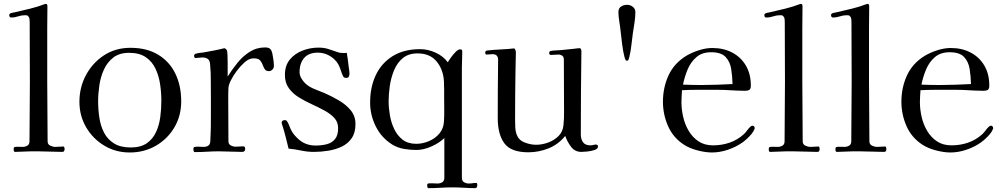

<svg xmlns="http://www.w3.org/2000/svg" viewBox="-20 -787 5194 996"><path d="M315 -13Q315 -8 312.5 -3.5Q310 1 304 1Q273 1 241 -0.5Q209 -2 177 -2H142Q121 -2 100 -0.5Q79 1 58 1Q54 1 52.5 -2.5Q51 -6 51 -9Q51 -12 51 -15Q51 -18 52 -21Q54 -25 63.5 -25.5Q73 -26 83.5 -25.5Q94 -25 97 -25Q111 -25 122 -31.5Q133 -38 133 -54Q133 -131 134 -207.5Q135 -284 135 -360Q135 -438 134.5 -516.5Q134 -595 134 -673Q134 -680 133 -688.5Q132 -697 127 -702Q123 -707 119 -707.5Q115 -708 109 -708Q91 -708 73.5 -702Q56 -696 39 -696Q28 -696 28 -709Q28 -717 40.5 -720Q53 -723 60 -724Q95 -732 136 -742Q177 -752 210 -765Q212 -765 214 -766Q216 -767 217 -767Q223 -767 224.5 -763Q226 -759 226 -754Q226 -726 225.5 -698.5Q225 -671 225 -643V-363Q225 -286 226 -208.5Q227 -131 227 -54Q227 -38 240.5 -31.5Q254 -25 267 -25Q278 -25 288 -26Q298 -27 308 -27Q313 -27 314 -21.5Q315 -16 315 -13Z M817 -264Q817 -307 810.5 -350.5Q804 -394 786.5 -431Q769 -468 736 -490.5Q703 -513 650 -513Q600 -513 568.5 -489Q537 -465 519.5 -427Q502 -389 495.5 -345Q489 -301 489 -262Q489 -219 495.5 -176Q502 -133 520 -98.5Q538 -64 571.5 -43Q605 -22 658 -22Q710 -22 741.5 -44Q773 -66 789.5 -102Q806 -138 811.5 -180.5Q817 -223 817 -264ZM920 -261Q920 -186 884.5 -126Q849 -66 788.5 -31Q728 4 653 4Q580 4 521 -31.5Q462 -67 427 -126.5Q392 -186 392 -259Q392 -334 426 -397.5Q460 -461 519.5 -500Q579 -539 657 -539Q741 -539 800 -503.5Q859 -468 889.5 -405.5Q920 -343 920 -261Z M1401 -445Q1401 -435 1393.5 -426.5Q1386 -418 1375 -418Q1360 -418 1353.5 -428Q1347 -438 1342.5 -451Q1338 -464 1329 -474Q1320 -484 1299 -484Q1295 -484 1291.5 -484Q1288 -484 1284 -483Q1267 -480 1247 -462Q1227 -444 1208.5 -419.5Q1190 -395 1178 -371Q1166 -347 1165 -331Q1164 -315 1164 -299.5Q1164 -284 1164 -269Q1164 -215 1164.5 -161Q1165 -107 1165 -54Q1165 -39 1177.5 -32.5Q1190 -26 1203 -26Q1213 -26 1223 -27Q1233 -28 1243 -28Q1248 -28 1250 -23.5Q1252 -19 1252 -15Q1252 1 1236 1Q1206 1 1176 -0.5Q1146 -2 1116 -2Q1085 -2 1053.5 0Q1022 2 990 2Q986 2 984.5 -4Q983 -10 983 -14Q983 -24 991 -25Q1002 -27 1014 -26Q1026 -25 1036 -25Q1051 -25 1060.5 -31.5Q1070 -38 1071 -54Q1073 -86 1073.5 -119Q1074 -152 1074 -185V-282Q1073 -325 1073.5 -367.5Q1074 -410 1070 -452Q1069 -472 1059 -480.5Q1049 -489 1029 -489Q1021 -489 1012.5 -487.5Q1004 -486 995 -486Q987 -486 987 -498Q987 -505 994 -508Q1004 -511 1015 -512.5Q1026 -514 1036 -515Q1063 -520 1090 -525Q1117 -530 1144 -537Q1153 -534 1157 -526Q1159 -522 1160 -504Q1161 -486 1161 -462.5Q1161 -439 1161 -418.5Q1161 -398 1161 -390Q1183 -425 1211 -460Q1239 -495 1275 -518Q1311 -541 1356 -541Q1380 -541 1387 -526Q1394 -511 1396 -491Q1398 -480 1399.5 -468Q1401 -456 1401 -445Z M1824 -143Q1824 -98 1804 -69.5Q1784 -41 1752 -26Q1720 -11 1682 -5Q1644 1 1608 1Q1575 1 1542.5 -6Q1510 -13 1477 -16Q1470 -43 1463.5 -70Q1457 -97 1449 -123Q1448 -126 1444.5 -137Q1441 -148 1441 -149Q1441 -157 1446 -160.5Q1451 -164 1458 -164Q1465 -164 1468 -159Q1474 -152 1478.5 -140Q1483 -128 1487 -119Q1495 -103 1501 -94.5Q1507 -86 1520 -73Q1559 -32 1617 -32Q1649 -32 1675.5 -39Q1702 -46 1718 -65.5Q1734 -85 1734 -122Q1734 -154 1714 -175.5Q1694 -197 1662.5 -214Q1631 -231 1596 -247Q1561 -263 1529.5 -282.5Q1498 -302 1478 -330Q1458 -358 1458 -398Q1458 -447 1483.5 -478Q1509 -509 1549 -524.5Q1589 -540 1632 -540Q1660 -540 1682.5 -533Q1705 -526 1730 -517Q1738 -514 1746 -513Q1754 -512 1762 -512Q1767 -512 1771 -512Q1775 -512 1779 -513Q1782 -495 1784.5 -476.5Q1787 -458 1789 -439Q1790 -432 1791.5 -422.5Q1793 -413 1793 -405Q1793 -398 1790 -390.5Q1787 -383 1778 -383Q1771 -383 1766.5 -384.5Q1762 -386 1759 -393Q1754 -403 1750.5 -414.5Q1747 -426 1743 -436Q1730 -471 1698 -492.5Q1666 -514 1629 -514Q1582 -514 1558 -486.5Q1534 -459 1534 -413Q1534 -397 1542.5 -382Q1551 -367 1562 -356Q1583 -336 1611.5 -325Q1640 -314 1666 -303Q1700 -288 1736.5 -267Q1773 -246 1798.5 -216Q1824 -186 1824 -143Z M2284 -279Q2284 -301 2284 -322Q2284 -343 2283 -364Q2280 -425 2245.5 -467.5Q2211 -510 2146 -510Q2099 -510 2069.5 -485.5Q2040 -461 2024 -422Q2008 -383 2002 -340.5Q1996 -298 1996 -262Q1996 -228 2002.5 -189.5Q2009 -151 2025 -117.5Q2041 -84 2068.5 -62.5Q2096 -41 2139 -41Q2173 -41 2205.5 -55Q2238 -69 2259.5 -94.5Q2281 -120 2283 -157Q2285 -188 2284.5 -218.5Q2284 -249 2284 -279ZM2456 175Q2456 179 2453.5 184Q2451 189 2446 189Q2417 189 2387.5 187Q2358 185 2328 185Q2297 185 2266 187Q2235 189 2203 189Q2198 189 2197 182.5Q2196 176 2196 172Q2196 164 2208 164Q2220 164 2225 164Q2231 164 2237 164.5Q2243 165 2249 165Q2263 165 2274 158.5Q2285 152 2285 136V-71Q2260 -46 2218.5 -27.5Q2177 -9 2140 -9Q2109 -9 2076 -14.5Q2043 -20 2015 -37Q1959 -72 1929.5 -131Q1900 -190 1900 -255Q1900 -336 1930 -398.5Q1960 -461 2018 -496.5Q2076 -532 2159 -532Q2200 -532 2239.5 -514Q2279 -496 2303 -464Q2308 -473 2319.5 -489Q2331 -505 2344 -518Q2357 -531 2366 -531Q2374 -531 2376 -528Q2378 -525 2378 -519Q2378 -498 2377 -477.5Q2376 -457 2376 -437V136Q2376 152 2387.5 158.5Q2399 165 2412 165Q2422 165 2431 163.5Q2440 162 2450 162Q2455 162 2455.5 167Q2456 172 2456 175Z M3082 -27Q3082 -15 3064.5 -9Q3047 -3 3026 -1Q3005 1 2996 1Q2962 1 2942 -26Q2922 -53 2912 -82Q2878 -39 2827 -18Q2776 3 2721 3Q2631 3 2596.5 -43.5Q2562 -90 2562 -175Q2562 -250 2562.5 -325.5Q2563 -401 2564 -476Q2564 -506 2535 -506Q2527 -506 2519 -505Q2511 -504 2503 -504Q2500 -504 2498.5 -507.5Q2497 -511 2497 -513Q2497 -524 2507 -525Q2542 -529 2577.5 -530.5Q2613 -532 2648 -536Q2656 -528 2656 -516Q2656 -491 2655 -465Q2654 -439 2654 -413Q2653 -352 2652.5 -290.5Q2652 -229 2652 -167Q2652 -148 2653 -126.5Q2654 -105 2661 -87Q2672 -59 2702.5 -47.5Q2733 -36 2761 -36Q2792 -36 2823.5 -47.5Q2855 -59 2877.5 -81.5Q2900 -104 2903 -138Q2905 -155 2905.5 -172.5Q2906 -190 2906 -207L2905 -479Q2905 -492 2896.5 -498Q2888 -504 2877 -504Q2867 -504 2857.5 -503Q2848 -502 2838 -502Q2829 -502 2829 -512Q2829 -522 2838 -523Q2850 -525 2863 -525.5Q2876 -526 2889 -527L2958 -534Q2965 -535 2972.5 -536Q2980 -537 2987 -537Q2992 -537 2994 -531.5Q2996 -526 2996 -523Q2993 -306 2993 -90Q2993 -65 3004.5 -49Q3016 -33 3043 -33Q3051 -33 3057.5 -35Q3064 -37 3071 -37Q3082 -37 3082 -27Z M3276 -724Q3276 -700 3271.5 -669.5Q3267 -639 3263 -615Q3259 -587 3255.5 -554Q3252 -521 3245 -493Q3244 -489 3241.5 -480.5Q3239 -472 3232 -472Q3226 -472 3223 -480.5Q3220 -489 3219 -493Q3212 -521 3207.5 -556.5Q3203 -592 3200 -620Q3198 -642 3193 -673Q3188 -704 3188 -724Q3188 -744 3201.5 -753Q3215 -762 3233 -762Q3250 -762 3263 -751.5Q3276 -741 3276 -724Z M3780 -351Q3779 -392 3773 -429.5Q3767 -467 3744 -491.5Q3721 -516 3669 -516Q3622 -516 3592.5 -490.5Q3563 -465 3547 -426.5Q3531 -388 3523 -348Q3548 -347 3572 -346.5Q3596 -346 3620 -346Q3660 -346 3700 -347.5Q3740 -349 3780 -351ZM3895 -122Q3895 -117 3893 -116Q3890 -106 3878.5 -92Q3867 -78 3853 -65.5Q3839 -53 3830 -47Q3797 -24 3755.5 -10Q3714 4 3673 4Q3639 4 3597.5 -7Q3556 -18 3527 -37Q3471 -74 3445 -134Q3419 -194 3419 -259Q3419 -333 3448 -396Q3477 -459 3541 -498Q3570 -515 3606 -526.5Q3642 -538 3675 -538Q3734 -538 3779 -514Q3824 -490 3849.5 -446.5Q3875 -403 3875 -343Q3875 -326 3867.5 -321Q3860 -316 3845 -316Q3825 -316 3805 -317Q3785 -318 3765 -319Q3737 -321 3709.5 -321Q3682 -321 3654 -321Q3620 -321 3586 -321Q3552 -321 3518 -319Q3517 -303 3516 -288Q3515 -273 3515 -257Q3515 -220 3524 -180.5Q3533 -141 3553 -107.5Q3573 -74 3604 -53.5Q3635 -33 3679 -33Q3724 -33 3765 -47Q3806 -61 3840 -92Q3849 -101 3856.5 -111.5Q3864 -122 3873 -130Q3878 -135 3884 -135Q3889 -135 3892 -131Q3895 -127 3895 -122Z M4232 -13Q4232 -8 4229.5 -3.5Q4227 1 4221 1Q4190 1 4158 -0.5Q4126 -2 4094 -2H4059Q4038 -2 4017 -0.5Q3996 1 3975 1Q3971 1 3969.5 -2.5Q3968 -6 3968 -9Q3968 -12 3968 -15Q3968 -18 3969 -21Q3971 -25 3980.5 -25.5Q3990 -26 4000.5 -25.5Q4011 -25 4014 -25Q4028 -25 4039 -31.5Q4050 -38 4050 -54Q4050 -131 4051 -207.5Q4052 -284 4052 -360Q4052 -438 4051.5 -516.5Q4051 -595 4051 -673Q4051 -680 4050 -688.5Q4049 -697 4044 -702Q4040 -707 4036 -707.5Q4032 -708 4026 -708Q4008 -708 3990.5 -702Q3973 -696 3956 -696Q3945 -696 3945 -709Q3945 -717 3957.5 -720Q3970 -723 3977 -724Q4012 -732 4053 -742Q4094 -752 4127 -765Q4129 -765 4131 -766Q4133 -767 4134 -767Q4140 -767 4141.5 -763Q4143 -759 4143 -754Q4143 -726 4142.5 -698.5Q4142 -671 4142 -643V-363Q4142 -286 4143 -208.5Q4144 -131 4144 -54Q4144 -38 4157.5 -31.5Q4171 -25 4184 -25Q4195 -25 4205 -26Q4215 -27 4225 -27Q4230 -27 4231 -21.5Q4232 -16 4232 -13Z M4578 -13Q4578 -8 4575.5 -3.5Q4573 1 4567 1Q4536 1 4504 -0.5Q4472 -2 4440 -2H4405Q4384 -2 4363 -0.5Q4342 1 4321 1Q4317 1 4315.5 -2.5Q4314 -6 4314 -9Q4314 -12 4314 -15Q4314 -18 4315 -21Q4317 -25 4326.5 -25.5Q4336 -26 4346.5 -25.5Q4357 -25 4360 -25Q4374 -25 4385 -31.5Q4396 -38 4396 -54Q4396 -131 4397 -207.5Q4398 -284 4398 -360Q4398 -438 4397.5 -516.5Q4397 -595 4397 -673Q4397 -680 4396 -688.5Q4395 -697 4390 -702Q4386 -707 4382 -707.5Q4378 -708 4372 -708Q4354 -708 4336.5 -702Q4319 -696 4302 -696Q4291 -696 4291 -709Q4291 -717 4303.5 -720Q4316 -723 4323 -724Q4358 -732 4399 -742Q4440 -752 4473 -765Q4475 -765 4477 -766Q4479 -767 4480 -767Q4486 -767 4487.5 -763Q4489 -759 4489 -754Q4489 -726 4488.5 -698.5Q4488 -671 4488 -643V-363Q4488 -286 4489 -208.5Q4490 -131 4490 -54Q4490 -38 4503.5 -31.5Q4517 -25 4530 -25Q4541 -25 4551 -26Q4561 -27 4571 -27Q4576 -27 4577 -21.5Q4578 -16 4578 -13Z M5017 -351Q5016 -392 5010 -429.5Q5004 -467 4981 -491.5Q4958 -516 4906 -516Q4859 -516 4829.5 -490.5Q4800 -465 4784 -426.5Q4768 -388 4760 -348Q4785 -347 4809 -346.5Q4833 -346 4857 -346Q4897 -346 4937 -347.5Q4977 -349 5017 -351ZM5132 -122Q5132 -117 5130 -116Q5127 -106 5115.5 -92Q5104 -78 5090 -65.5Q5076 -53 5067 -47Q5034 -24 4992.5 -10Q4951 4 4910 4Q4876 4 4834.5 -7Q4793 -18 4764 -37Q4708 -74 4682 -134Q4656 -194 4656 -259Q4656 -333 4685 -396Q4714 -459 4778 -498Q4807 -515 4843 -526.5Q4879 -538 4912 -538Q4971 -538 5016 -514Q5061 -490 5086.5 -446.5Q5112 -403 5112 -343Q5112 -326 5104.5 -321Q5097 -316 5082 -316Q5062 -316 5042 -317Q5022 -318 5002 -319Q4974 -321 4946.5 -321Q4919 -321 4891 -321Q4857 -321 4823 -321Q4789 -321 4755 -319Q4754 -303 4753 -288Q4752 -273 4752 -257Q4752 -220 4761 -180.5Q4770 -141 4790 -107.5Q4810 -74 4841 -53.5Q4872 -33 4916 -33Q4961 -33 5002 -47Q5043 -61 5077 -92Q5086 -101 5093.5 -111.5Q5101 -122 5110 -130Q5115 -135 5121 -135Q5126 -135 5129 -131Q5132 -127 5132 -122Z"/></svg>

Font: Kaisei HarunoUmi
Style: Regular
Weight: 400
Designer: Font-Kai, 金井和夫
Foundry: KAZUO KANAI
Version: Version 5.003